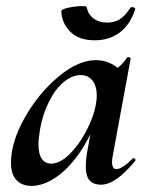

<svg xmlns="http://www.w3.org/2000/svg" viewBox="-20 -596 484 629"><path d="M16 -63Q16 -130 60.5 -209.5Q105 -289 170.5 -344Q236 -399 294 -399Q328 -399 357 -380Q386 -361 389 -324L329 -357Q346 -359 364.5 -373Q383 -387 396 -407Q398 -409 400 -409Q403 -409 406 -407Q409 -405 408 -404L350 -89Q347 -76 347 -66Q347 -42 361 -42Q380 -42 415 -77Q416 -78 418 -78Q421 -78 423 -74.5Q425 -71 423 -69Q359 9 311 9Q285 9 273 -5.5Q261 -20 261 -51Q261 -68 264 -89L289 -229L310 -246Q287 -167 249 -108Q211 -49 167.5 -18Q124 13 83 13Q52 13 34 -6Q16 -25 16 -63ZM294 -253Q297 -270 297 -283Q297 -314 283 -332Q269 -350 244 -350Q216 -350 188.5 -327Q161 -304 140.5 -263Q120 -222 111 -172Q106 -140 106 -124Q106 -91 117 -75.5Q128 -60 147 -60Q177 -60 208.5 -91.5Q240 -123 263.5 -168.5Q287 -214 294 -253ZM181 -560Q181 -566 205 -571Q229 -576 249 -576Q264 -576 264 -573Q268 -550 286 -536Q304 -522 331 -522Q355 -522 372.5 -533Q390 -544 407 -570Q410 -573 413 -573Q417 -573 420.5 -570.5Q424 -568 423 -566Q407 -516 373 -490Q339 -464 290 -464Q237 -464 209 -493.5Q181 -523 181 -560Z"/></svg>

Font: Cormorant Garamond
Style: Bold Italic
Weight: 700
Italic angle: -10°
Designer: Christian Thalmann (Catharsis Fonts)
Foundry: Catharsis Fonts
Version: Version 4.000